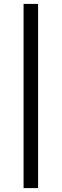

<svg xmlns="http://www.w3.org/2000/svg" viewBox="-20 -760 314 980"><path d="M100.3 200V-740H174.4V200Z"/></svg>

Font: Oxanium ExtraLight
Style: Regular
Weight: 200
Designer: Severin Meyer
Version: Version 2.000